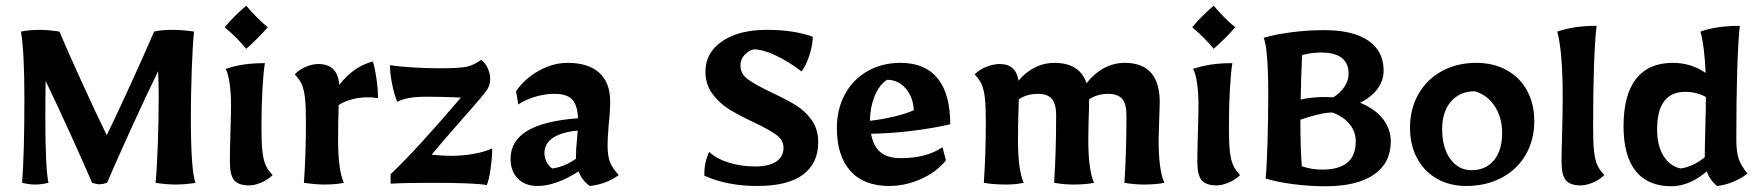

<svg xmlns="http://www.w3.org/2000/svg" viewBox="-20 -637 6139 669"><path d="M57 0Q65 -104 65 -295Q65 -456 53 -527Q83 -533 116 -533Q149 -533 187 -527Q214 -463 264.5 -352Q315 -241 352 -166Q390 -244 438 -349.5Q486 -455 517 -527Q542 -533 582 -533Q614 -533 656 -527Q651 -477 648 -390.5Q645 -304 645 -227Q645 -44 661 0Q627 6 590 6Q561 6 522 0Q527 -50 530 -136.5Q533 -223 533 -300Q533 -337 531 -389Q487 -299 434.5 -183.5Q382 -68 353 0Q338 5 326 5Q316 5 301 0Q276 -58 229 -162Q182 -266 139 -355Q138 -313 138 -227Q138 -47 149 0Q125 6 101 6Q83 6 57 0Z M781 -73Q781 -110 783 -178Q785 -242 785 -272Q785 -312 780 -347Q775 -382 766 -397Q800 -408 832 -412.5Q864 -417 903 -417Q898 -388 894.5 -327.5Q891 -267 891 -192Q891 -137 894.5 -108Q898 -79 905.5 -62Q913 -45 930 -27Q911 -9 888.5 0Q866 9 848 9Q811 9 796 -9Q781 -27 781 -73ZM763 -542Q797 -583 838 -617Q876 -572 913 -542Q878 -502 838 -467Q808 -504 763 -542Z M1039 0Q1046 -100 1046 -213Q1046 -268 1042.5 -297Q1039 -326 1031.5 -343Q1024 -360 1007 -378Q1026 -397 1048.5 -405.5Q1071 -414 1089 -414Q1157 -414 1162 -341Q1187 -373 1215 -393Q1243 -413 1279 -423Q1286 -402 1291.5 -364.5Q1297 -327 1297 -295Q1279 -298 1262 -298Q1232 -298 1205 -290.5Q1178 -283 1160 -271Q1158 -203 1158 -150Q1158 -45 1178 0Q1150 6 1110 6Q1080 6 1039 0Z M1484 0Q1388 0 1341 3V-30Q1430 -114 1586 -297Q1572 -297 1564 -298Q1510 -300 1466 -300Q1395 -300 1364 -282Q1353 -310 1346 -345.5Q1339 -381 1339 -410Q1370 -405 1419 -402Q1468 -399 1511 -399Q1580 -399 1606 -404.5Q1632 -410 1657 -429Q1673 -415 1680.5 -397Q1688 -379 1688 -364Q1688 -343 1680 -329Q1671 -312 1595 -227Q1509 -129 1484 -98Q1524 -94 1552 -94Q1592 -94 1631 -101Q1670 -108 1695 -120Q1695 -89 1689.5 -49.5Q1684 -10 1676 8Q1639 0 1484 0Z M1759 -83Q1759 -146 1817 -181Q1875 -216 1994 -225Q1992 -271 1973.5 -290.5Q1955 -310 1912 -310Q1879 -310 1845 -300Q1811 -290 1786 -273L1778 -319Q1808 -363 1857.5 -390.5Q1907 -418 1958 -418Q2030 -418 2068 -383.5Q2106 -349 2106 -284Q2106 -248 2101 -203Q2097 -155 2097 -132Q2097 -95 2105 -73.5Q2113 -52 2136 -27Q2092 5 2035 11Q2008 -8 1996 -40Q1960 -16 1922.5 -2.5Q1885 11 1854 11Q1809 11 1784 -15Q1759 -41 1759 -83ZM1987 -84V-92Q1987 -120 1990 -145L1993 -182Q1937 -177 1907 -157Q1877 -137 1877 -103Q1877 -88 1884.5 -73Q1892 -58 1904 -50Q1946 -55 1987 -84Z M2434 -25Q2434 -50 2438 -69Q2442 -88 2451 -108Q2476 -84 2519 -70.5Q2562 -57 2612 -57Q2659 -57 2684.5 -74Q2710 -91 2710 -122Q2710 -149 2684.5 -167.5Q2659 -186 2604 -212Q2551 -237 2518.5 -257.5Q2486 -278 2462 -310.5Q2438 -343 2438 -388Q2438 -453 2496 -493Q2554 -533 2652 -533Q2746 -533 2812 -509Q2812 -481 2800.5 -445Q2789 -409 2773 -388Q2729 -422 2683.5 -443.5Q2638 -465 2607 -465Q2590 -462 2575 -446.5Q2560 -431 2560 -409Q2560 -380 2585.5 -361Q2611 -342 2668 -315Q2719 -291 2752 -271Q2785 -251 2808 -219Q2831 -187 2831 -141Q2831 -68 2778 -28.5Q2725 11 2619 11Q2513 11 2434 -25Z M2896 -191Q2896 -257 2924 -308.5Q2952 -360 3002.5 -389Q3053 -418 3118 -418Q3203 -418 3247 -364Q3291 -310 3291 -204Q3236 -191 3161.5 -181.5Q3087 -172 3015 -171Q3023 -127 3048 -106.5Q3073 -86 3119 -86Q3208 -86 3264 -124L3276 -78Q3244 -38 3189.5 -13.5Q3135 11 3078 11Q2990 11 2943 -41.5Q2896 -94 2896 -191ZM3164 -253Q3162 -298 3136 -328.5Q3110 -359 3071 -359Q3044 -342 3028 -303Q3012 -264 3011 -216Q3054 -221 3096 -231Q3138 -241 3164 -253Z M3408 0Q3415 -100 3415 -213Q3415 -268 3411.5 -297Q3408 -326 3400.5 -343Q3393 -360 3376 -378Q3396 -397 3420 -405.5Q3444 -414 3463 -414Q3520 -414 3529 -356Q3554 -386 3586 -402Q3618 -418 3654 -418Q3742 -418 3766 -347Q3791 -380 3825.5 -399Q3860 -418 3899 -418Q4021 -418 4021 -280L4019 -217L4017 -150Q4017 -45 4037 0Q4008 6 3964 6Q3933 6 3898 0Q3905 -109 3905 -235Q3905 -275 3890 -292.5Q3875 -310 3842 -310Q3803 -310 3775 -291Q3775 -268 3773 -212L3772 -150Q3772 -45 3792 0Q3764 6 3719 6Q3688 6 3653 0Q3660 -109 3660 -235Q3660 -275 3645 -292.5Q3630 -310 3597 -310Q3558 -310 3530 -291L3529 -262Q3527 -198 3527 -150Q3527 -45 3547 0Q3519 6 3484 6Q3442 6 3408 0Z M4152 -73Q4152 -110 4154 -178Q4156 -242 4156 -272Q4156 -312 4151 -347Q4146 -382 4137 -397Q4171 -408 4203 -412.5Q4235 -417 4274 -417Q4269 -388 4265.5 -327.5Q4262 -267 4262 -192Q4262 -137 4265.5 -108Q4269 -79 4276.5 -62Q4284 -45 4301 -27Q4282 -9 4259.5 0Q4237 9 4219 9Q4182 9 4167 -9Q4152 -27 4152 -73ZM4134 -542Q4168 -583 4209 -617Q4247 -572 4284 -542Q4249 -502 4209 -467Q4179 -504 4134 -542Z M4390 -15Q4394 -58 4396.5 -142Q4399 -226 4399 -305Q4399 -469 4383 -505Q4421 -517 4479 -524.5Q4537 -532 4594 -532Q4694 -532 4747.5 -495.5Q4801 -459 4801 -391Q4801 -356 4779.5 -327Q4758 -298 4719 -279Q4769 -259 4797.5 -224Q4826 -189 4826 -144Q4826 -69 4767 -28.5Q4708 12 4598 12Q4542 12 4485 4.5Q4428 -3 4390 -15ZM4597 -299 4626 -298Q4651 -314 4665 -335.5Q4679 -357 4679 -380Q4679 -454 4583 -454Q4549 -454 4517 -445Q4513 -358 4512 -290Q4550 -299 4597 -299ZM4704 -144Q4704 -178 4683 -204Q4662 -230 4623 -245Q4584 -245 4511 -220Q4511 -121 4516 -58Q4549 -46 4587 -46Q4704 -46 4704 -144Z M4893 -192Q4893 -258 4922.5 -309.5Q4952 -361 5004.5 -389.5Q5057 -418 5124 -418Q5184 -418 5230 -392.5Q5276 -367 5301 -321Q5326 -275 5326 -215Q5326 -149 5296 -97.5Q5266 -46 5212 -17.5Q5158 11 5089 11Q5031 11 4986.5 -14.5Q4942 -40 4917.5 -86Q4893 -132 4893 -192ZM5214 -174Q5214 -227 5188.5 -266.5Q5163 -306 5119 -319Q5067 -319 5036 -283.5Q5005 -248 5005 -187Q5005 -122 5033.5 -83Q5062 -44 5107 -44Q5157 -44 5185.5 -78.5Q5214 -113 5214 -174Z M5421 -73Q5421 -104 5423 -172Q5425 -248 5425 -297Q5425 -458 5406 -527Q5440 -538 5472 -542.5Q5504 -547 5543 -547Q5531 -441 5531 -192Q5531 -137 5534.5 -108Q5538 -79 5545.5 -62Q5553 -45 5570 -27Q5551 -9 5528.5 0Q5506 9 5488 9Q5451 9 5436 -9Q5421 -27 5421 -73Z M5637 -197Q5637 -306 5680.5 -362Q5724 -418 5809 -418Q5872 -418 5923 -383Q5919 -477 5905 -527Q5961 -547 6042 -547Q6030 -430 6030 -152Q6030 -109 6038 -84.5Q6046 -60 6069 -32Q6047 -15 6019 -3.5Q5991 8 5963 11Q5938 -9 5927 -40Q5900 -16 5868 -2Q5836 12 5804 12Q5722 12 5679.5 -41Q5637 -94 5637 -197ZM5920 -89Q5920 -121 5922 -189Q5924 -261 5924 -299Q5892 -317 5852 -317Q5754 -317 5754 -186Q5754 -130 5776 -94Q5798 -58 5836 -50Q5879 -56 5920 -89Z"/></svg>

Font: Mirza SemiBold
Style: Regular
Weight: 600
Designer: Arabic design by Kourosh Beigpour, Latin design by Eduardo Tunni, engineering by Lasse Fister
Version: Version 1.0010g